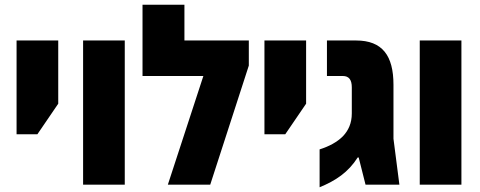

<svg xmlns="http://www.w3.org/2000/svg" viewBox="-20 -780 2029 811"><path d="M50 -213H138L226 -342V-609H50Z M331 0H507V-609H331Z M759 -609V-760H582V-459H839L689 0H868L1031 -503V-609Z M1097 -213H1185L1273 -342V-609H1097Z M1330 11C1398 -17 1451 -52 1491 -115H1495L1524 0H1667L1642 -194V-422C1642 -545 1595 -609 1484 -609H1361V-459H1428C1454 -459 1466 -443 1466 -411V-301C1466 -260 1452 -229 1428 -204C1404 -180 1371 -162 1330 -149Z M1753 0H1929V-609H1753Z"/></svg>

Font: Noto Sans Hebrew Condensed Black
Style: Regular
Weight: 900
Width: 3
Designer: Monotype Design Team
Foundry: Monotype Imaging Inc.
Version: Version 2.004